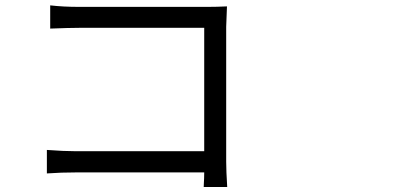

<svg xmlns="http://www.w3.org/2000/svg" viewBox="-20 -706 1540 734"><path d="M848.6 8.8H758.8Q758.8 3.9 759.3 -4.4Q759.8 -12.7 760.3 -24.9Q760.7 -37.1 760.7 -46.9H272.5Q213.9 -46.9 159.2 -43V-132.8Q224.6 -127.9 269.5 -127.9H760.7V-599.6H282.2Q245.1 -599.6 171.9 -596.7V-685.5Q221.7 -679.7 281.2 -679.7H774.4Q808.6 -679.7 847.7 -681.6Q844.7 -611.3 844.7 -603.5V-87.9Q844.7 -53.7 848.6 8.8Z"/></svg>

Font: Bpmf Zihi Sans Regular
Style: Regular
Weight: 400
Foundry: But Ko
Version: Version 1.320